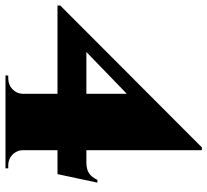

<svg xmlns="http://www.w3.org/2000/svg" viewBox="-63 -606 754 698"><g transform="rotate(90 314.0 -257.0)"><path d="M598 -89H511V37Q511 51 518.5 63.5Q526 76 538.5 83Q551 90 566 90H577V100H239L240 90H250Q273 90 289 75Q305 60 306 38V-89H-15V-99L501 -614H511V-194H554Q580 -194 594.5 -203.5Q609 -213 619 -234H629ZM154 -194H306V-341Z"/></g></svg>

Font: Cinzel Decorative Black
Style: Regular
Weight: 900
Designer: Natanael Gama
Version: Version 1.001;PS 001.001;hotconv 1.0.56;makeotf.lib2.0.21325